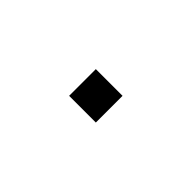

<svg xmlns="http://www.w3.org/2000/svg" viewBox="21 -619 559 559"><g transform="rotate(-45 300.0 -340.0)"><path d="M245 -285V-395H355V-285Z"/></g></svg>

Font: Iosevka SS04 Light Extended
Style: Regular
Weight: 300
Width: 7
Monospace: yes
Designer: Belleve Invis
Foundry: Belleve Invis
Version: Version 19.0.0; ttfautohint (v1.8.4)